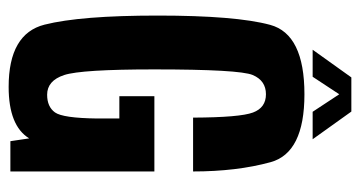

<svg xmlns="http://www.w3.org/2000/svg" viewBox="-214 -614 832 444"><g transform="rotate(90 202.0 -392.0)"><path d="M181 4Q58 4 37 -79Q16 -162 16 -340.5Q16 -521.5 37.5 -600.8Q59 -680 198 -680Q333.5 -680 355 -601.8Q376.5 -523.5 376.5 -422.5H252Q251.5 -531 240.2 -561Q229 -591 198 -591Q166.5 -591 153.5 -560.5Q140.5 -530 140.5 -332.5Q140.5 -164 153.5 -124.5Q166.5 -85 199 -85Q227 -85 240 -103.2Q253 -121.5 254 -200V-252H202.5V-333H376.5V0H306.5L300 -43.5Q271 4 181 4ZM95 -699 159 -788.5H238L302 -699H238.5L198 -760.5L157.5 -699Z"/></g></svg>

Font: Anybody Condensed SemiBold
Style: Regular
Weight: 600
Width: 3
Designer: Tyler Finck
Foundry: Etcetera Type Company
Version: Version 1.010; ttfautohint (v1.8.3) -l 8 -r 50 -G 200 -x 14 